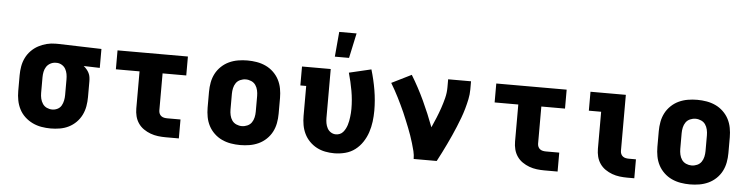

<svg xmlns="http://www.w3.org/2000/svg" viewBox="-46 -981 4742 1212"><g transform="rotate(5 2325.0 -375.0)"><path d="M299 8Q270 8 240.5 3Q211 -2 184 -15Q157 -28 135 -48.5Q113 -69 99.5 -95.5Q86 -122 80.5 -151Q75 -180 75 -210V-310Q75 -338 80 -366.5Q85 -395 97.5 -420.5Q110 -446 130 -466.5Q150 -487 175 -500.5Q200 -514 227.5 -521Q255 -528 284 -528H300L575 -520V-400L473 -403Q483 -395 492 -384.5Q501 -374 507 -362Q513 -350 515 -336.5Q517 -323 517 -310V-210Q517 -181 512 -152Q507 -123 494 -96.5Q481 -70 460 -49Q439 -28 413 -15Q387 -2 357.5 3Q328 8 299 8ZM299 -112Q316 -112 332 -120Q348 -128 356.5 -143Q365 -158 368.5 -175.5Q372 -193 372 -210V-310Q372 -327 369 -343.5Q366 -360 358 -374.5Q350 -389 335.5 -398Q321 -407 305 -408H295Q278 -408 262 -399.5Q246 -391 236.5 -376.5Q227 -362 223.5 -344.5Q220 -327 220 -310V-210Q220 -192 224 -174.5Q228 -157 238 -142Q248 -127 264.5 -119.5Q281 -112 299 -112Z M1027 0Q1003 0 978.5 -3Q954 -6 931 -14.5Q908 -23 887.5 -37Q867 -51 853 -71.5Q839 -92 833 -116Q827 -140 827 -165V-400H677V-520H1123V-400H973V-165Q973 -155 977 -145.5Q981 -136 989 -130Q997 -124 1007 -122Q1017 -120 1027 -120H1111V0Z M1500 8Q1470 8 1440.5 3Q1411 -2 1384 -14.5Q1357 -27 1335 -48Q1313 -69 1299.5 -95Q1286 -121 1280.5 -150.5Q1275 -180 1275 -210V-310Q1275 -340 1280.5 -369.5Q1286 -399 1299.5 -425Q1313 -451 1335 -472Q1357 -493 1384 -505.5Q1411 -518 1440.5 -523Q1470 -528 1500 -528Q1530 -528 1559.5 -523Q1589 -518 1616 -505.5Q1643 -493 1665 -472Q1687 -451 1700.5 -425Q1714 -399 1719.5 -369.5Q1725 -340 1725 -310V-210Q1725 -180 1719.5 -150.5Q1714 -121 1700.5 -95Q1687 -69 1665 -48Q1643 -27 1616 -14.5Q1589 -2 1559.5 3Q1530 8 1500 8ZM1500 -112Q1518 -112 1535 -119.5Q1552 -127 1562 -141.5Q1572 -156 1576 -174Q1580 -192 1580 -210V-310Q1580 -328 1576 -346Q1572 -364 1562 -378.5Q1552 -393 1535 -400.5Q1518 -408 1500 -408Q1482 -408 1465 -400.5Q1448 -393 1438 -378.5Q1428 -364 1424 -346Q1420 -328 1420 -310V-210Q1420 -192 1424 -174Q1428 -156 1438 -141.5Q1448 -127 1465 -119.5Q1482 -112 1500 -112Z M2096 8Q2067 8 2038.5 2.5Q2010 -3 1984.5 -16.5Q1959 -30 1938.5 -51Q1918 -72 1905.5 -98Q1893 -124 1888 -152.5Q1883 -181 1883 -210V-400H1846V-520H2028V-210Q2028 -193 2031 -176.5Q2034 -160 2042 -145Q2050 -130 2064.5 -121Q2079 -112 2096 -112Q2109 -112 2121 -117Q2133 -122 2141.5 -132Q2150 -142 2156 -153.5Q2162 -165 2166 -177.5Q2170 -190 2172.5 -203Q2175 -216 2176.5 -228.5Q2178 -241 2179 -254Q2180 -267 2180 -280Q2180 -338 2170 -394.5Q2160 -451 2144 -507L2284 -540Q2303 -477 2314 -412Q2325 -347 2325 -282Q2325 -247 2320.5 -212Q2316 -177 2305 -144Q2294 -111 2274.5 -81.5Q2255 -52 2227.5 -31Q2200 -10 2165.5 -1Q2131 8 2096 8ZM2047 -600 2061 -758H2171L2137 -600Z M2599 0Q2599 -25 2593 -49.5Q2587 -74 2579.5 -98.5Q2572 -123 2564 -146.5Q2556 -170 2546.5 -193.5Q2537 -217 2527.5 -240.5Q2518 -264 2508 -287Q2498 -310 2487 -332.5Q2476 -355 2465 -377.5Q2454 -400 2441.5 -422Q2429 -444 2416 -466L2541 -528Q2587 -453 2624.5 -372.5Q2662 -292 2693 -209Q2707 -240 2720 -271.5Q2733 -303 2744 -335Q2755 -367 2763.5 -400.5Q2772 -434 2772 -468V-520H2917V-468Q2917 -437 2910.5 -406Q2904 -375 2895.5 -345Q2887 -315 2876 -285.5Q2865 -256 2853 -227Q2841 -198 2828 -169Q2815 -140 2801.5 -112Q2788 -84 2774 -56Q2760 -28 2745 0Z M3427 0Q3403 0 3378.5 -3Q3354 -6 3331 -14.5Q3308 -23 3287.5 -37Q3267 -51 3253 -71.5Q3239 -92 3233 -116Q3227 -140 3227 -165V-400H3077V-520H3523V-400H3373V-165Q3373 -155 3377 -145.5Q3381 -136 3389 -130Q3397 -124 3407 -122Q3417 -120 3427 -120H3511V0Z M3952 0Q3928 0 3903.5 -3Q3879 -6 3856 -14.5Q3833 -23 3812.5 -37Q3792 -51 3778 -71.5Q3764 -92 3758 -116Q3752 -140 3752 -165V-400H3674V-520H3898V-165Q3898 -155 3902 -145.5Q3906 -136 3914 -130Q3922 -124 3932 -122Q3942 -120 3952 -120H3997V0Z M4350 8Q4320 8 4290.5 3Q4261 -2 4234 -14.5Q4207 -27 4185 -48Q4163 -69 4149.5 -95Q4136 -121 4130.5 -150.5Q4125 -180 4125 -210V-310Q4125 -340 4130.5 -369.5Q4136 -399 4149.5 -425Q4163 -451 4185 -472Q4207 -493 4234 -505.5Q4261 -518 4290.5 -523Q4320 -528 4350 -528Q4380 -528 4409.5 -523Q4439 -518 4466 -505.5Q4493 -493 4515 -472Q4537 -451 4550.5 -425Q4564 -399 4569.5 -369.5Q4575 -340 4575 -310V-210Q4575 -180 4569.5 -150.5Q4564 -121 4550.5 -95Q4537 -69 4515 -48Q4493 -27 4466 -14.5Q4439 -2 4409.5 3Q4380 8 4350 8ZM4350 -112Q4368 -112 4385 -119.5Q4402 -127 4412 -141.5Q4422 -156 4426 -174Q4430 -192 4430 -210V-310Q4430 -328 4426 -346Q4422 -364 4412 -378.5Q4402 -393 4385 -400.5Q4368 -408 4350 -408Q4332 -408 4315 -400.5Q4298 -393 4288 -378.5Q4278 -364 4274 -346Q4270 -328 4270 -310V-210Q4270 -192 4274 -174Q4278 -156 4288 -141.5Q4298 -127 4315 -119.5Q4332 -112 4350 -112Z"/></g></svg>

Font: Iosevka Etoile Heavy
Style: Regular
Weight: 900
Designer: Belleve Invis
Foundry: Belleve Invis
Version: Version 22.1.2; ttfautohint (v1.8.4)